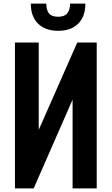

<svg xmlns="http://www.w3.org/2000/svg" viewBox="-20 -1046 620 1066"><path d="M63 0V-810H195V-325L409 -810H517V0H383V-493L167 0ZM303 -875Q232 -875 191.5 -914.5Q151 -954 151 -1026H237Q237 -990 252 -971.5Q267 -953 303 -953Q338 -953 353.5 -972Q369 -991 369 -1026H454Q454 -954 414 -914.5Q374 -875 303 -875Z"/></svg>

Font: Oswald SemiBold
Style: Regular
Weight: 600
Designer: Vernon Adams
Foundry: Vernon Adams
Version: Version 4.100; ttfautohint (v1.8.1.43-b0c9)